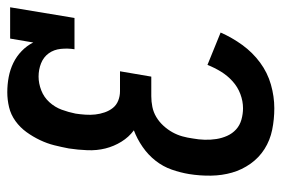

<svg xmlns="http://www.w3.org/2000/svg" viewBox="-146 -638 791 540"><g transform="rotate(-90 250.0 -367.5)"><path d="M216 8Q185 8 155.5 2Q126 -4 101.5 -19.5Q77 -35 60 -59Q43 -83 35 -111Q27 -139 26.5 -170Q26 -201 31 -232Q35 -256 43.5 -280.5Q52 -305 68.5 -326Q85 -347 107.5 -362.5Q130 -378 154 -387Q135 -401 122 -422Q109 -443 103 -467Q97 -491 98 -517.5Q99 -544 103 -570Q103 -570 103 -570Q103 -570 103 -570Q107 -591 112 -611Q117 -631 126.5 -651Q136 -671 149 -689Q162 -707 180 -720Q198 -733 219 -738Q240 -743 261 -743Q283 -743 304 -739Q325 -735 343.5 -726Q362 -717 377 -702.5Q392 -688 401 -670L412 -735H500L470 -554H382Q385 -573 383 -592.5Q381 -612 370.5 -626.5Q360 -641 342.5 -648Q325 -655 305 -655Q286 -655 266.5 -647.5Q247 -640 233 -624.5Q219 -609 212 -590Q205 -571 201 -551Q199 -538 198 -523.5Q197 -509 198.5 -495.5Q200 -482 204.5 -469Q209 -456 217 -446Q225 -436 237.5 -431Q250 -426 264 -426H320L305 -338H250Q235 -338 220 -335Q205 -332 191.5 -324Q178 -316 167 -304Q156 -292 148.5 -278.5Q141 -265 137 -250.5Q133 -236 131 -221Q128 -205 127.5 -188Q127 -171 129.5 -155Q132 -139 138.5 -124.5Q145 -110 156.5 -99.5Q168 -89 184 -84.5Q200 -80 216 -80Q236 -80 256 -87.5Q276 -95 292 -109.5Q308 -124 319 -142Q330 -160 338 -180L429 -143Q415 -111 394 -82Q373 -53 344.5 -32Q316 -11 282.5 -1.5Q249 8 216 8Z"/></g></svg>

Font: Iosevka Slab Semibold
Style: Italic
Weight: 600
Italic angle: -9°
Monospace: yes
Designer: Belleve Invis
Foundry: Belleve Invis
Version: Version 11.1.1; ttfautohint (v1.8.3)